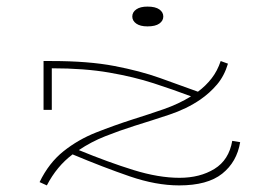

<svg xmlns="http://www.w3.org/2000/svg" viewBox="-20 -551 808 582"><path d="M475 -501Q475 -488 463 -479.5Q451 -471 427 -471Q405 -471 393 -479.5Q381 -488 381 -501Q381 -514 393 -522.5Q405 -531 427 -531Q451 -531 463 -522.5Q475 -514 475 -501ZM137 -218H112V-366H137Q248 -366 326.5 -351Q405 -336 465 -314.5Q525 -293 580 -273Q604 -291 621.5 -313.5Q639 -336 649 -366L671 -358Q660 -321 638 -295Q616 -269 587 -249Q546 -221 493.5 -203.5Q441 -186 386 -169Q342 -155 299 -138Q256 -121 219 -96Q309 -59 385 -35.5Q461 -12 524 -12Q586 -12 630 -39Q674 -66 684 -124L708 -120Q698 -60 653.5 -24.5Q609 11 523 11Q453 11 373 -16.5Q293 -44 200 -83Q176 -65 156.5 -41.5Q137 -18 122 11L100 1Q128 -57 172.5 -92.5Q217 -128 271.5 -149.5Q326 -171 382 -189Q430 -204 476 -220Q522 -236 559 -259Q506 -279 446 -298.5Q386 -318 311 -331Q236 -344 137 -344Z"/></svg>

Font: BhuTuka Expanded One
Style: Regular
Weight: 400
Designer: Erin McLaughlin
Version: Version 1.000; ttfautohint (v1.8.3)